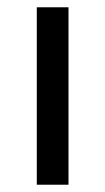

<svg xmlns="http://www.w3.org/2000/svg" viewBox="-20 -507 288 527"><path d="M81 0V-487H168V0Z"/></svg>

Font: Assistant Medium
Style: Regular
Weight: 500
Designer: Hebrew By Ben Nathan, Latin by Paul Hunt
Version: Version 3.000